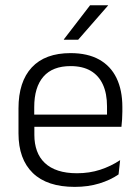

<svg xmlns="http://www.w3.org/2000/svg" viewBox="-20 -702 532 732"><path d="M265 10.5Q159.5 10.5 105 -42.5Q50.5 -95.5 50.5 -193.5V-288.5Q50.5 -390.5 101.2 -445Q152 -499.5 249 -499.5Q314 -499.5 358 -475Q402 -450.5 424.2 -404.5Q446.5 -358.5 446.5 -294V-276.5Q446.5 -262 445.5 -247.5Q444.5 -233 443 -218.5H387Q388 -240.5 388 -260.2Q388 -280 388 -296.5Q388 -345.5 372.2 -379.8Q356.5 -414 325.8 -432Q295 -450 249 -450Q180.5 -450 145.5 -409.8Q110.5 -369.5 110.5 -293.5V-246L111 -238V-187.5Q111 -154 120.8 -127Q130.5 -100 150.8 -80.8Q171 -61.5 201.8 -51.5Q232.5 -41.5 273.5 -41.5Q321 -41.5 361.8 -54.8Q402.5 -68 438 -91.5L432 -37Q401 -15.5 358.5 -2.5Q316 10.5 265 10.5ZM429.5 -218.5H82V-265H429.5ZM223.5 -552 323.5 -682H392V-681L278 -550.5H223.5Z"/></svg>

Font: Anek Devanagari Light
Style: Regular
Weight: 300
Designer: Kailash Malviya (Devanagari) & Yesha Goshar (Latin)
Foundry: Ek Type
Version: Version 1.003